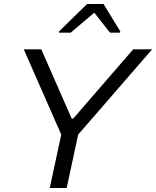

<svg xmlns="http://www.w3.org/2000/svg" viewBox="-20 -933 775 953"><path d="M227 0 284 -265 98 -688H185L336 -344H343L641 -688H735L368 -265L311 0ZM273 -771V-777L412 -913H494L577 -777L576 -771H526L448 -870L331 -771Z"/></svg>

Font: Saira SemiExpanded
Style: Italic
Weight: 400
Width: 6
Italic angle: -12°
Designer: Hector Gatti with collaboration of the Omnibus-Type team
Foundry: Omnibus-Type
Version: Version 1.101